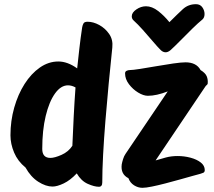

<svg xmlns="http://www.w3.org/2000/svg" viewBox="-20 -878 1024 918"><path d="M231 14Q199 14 163 -9Q127 -32 102 -77Q65 -107 47.5 -148.5Q30 -190 30 -231Q30 -300 48 -363.5Q66 -427 97.5 -476.5Q129 -526 170.5 -555Q212 -584 259 -584Q303 -584 349 -551Q354 -598 359.5 -646.5Q365 -695 373 -748Q375 -759 379.5 -766.5Q384 -774 399 -774Q426 -774 454.5 -758.5Q483 -743 502 -715.5Q521 -688 517 -651Q508 -566 499.5 -476Q491 -386 484 -300Q477 -214 473 -138.5Q469 -63 469 -6Q469 15 453 15Q431 15 399.5 1Q368 -13 347 -49Q316 -16 284.5 -1Q253 14 231 14ZM182 -166Q182 -123 221 -123Q241 -123 274 -137.5Q307 -152 326 -181Q329 -254 332.5 -322.5Q336 -391 341 -460Q323 -470 305 -470Q271 -470 243 -431Q215 -392 198.5 -323.5Q182 -255 182 -166ZM661 20Q640 20 621 8Q602 -4 594 -26Q556 -45 562 -92Q564 -103 568.5 -117.5Q573 -132 580 -142L782 -441Q728 -420 687 -420Q666 -420 640.5 -435.5Q615 -451 596.5 -475.5Q578 -500 578 -527Q578 -536 585.5 -539.5Q593 -543 600 -543Q614 -543 649.5 -548.5Q685 -554 727.5 -561.5Q770 -569 808.5 -574.5Q847 -580 867 -580Q919 -580 939 -543Q962 -529 968.5 -513Q975 -497 973 -478Q972 -474 968 -471Q964 -468 961 -463L724 -111Q747 -118 773 -125Q799 -132 829 -132Q861 -132 891 -124Q921 -116 940 -101Q959 -86 959 -65Q959 -55 952 -52Q945 -49 938 -47Q926 -44 899.5 -36.5Q873 -29 839 -19.5Q805 -10 770.5 -1Q736 8 706.5 14Q677 20 661 20ZM917 -858Q937 -858 947.5 -843Q958 -828 958 -811Q958 -794 948 -785Q928 -769 899 -740.5Q870 -712 842 -683.5Q814 -655 795 -638Q783 -628 772 -628Q759 -628 748 -639Q733 -654 710.5 -680.5Q688 -707 663.5 -734.5Q639 -762 619 -780Q610 -788 610 -800Q610 -818 632 -833Q654 -848 678 -848Q707 -848 736 -825.5Q765 -803 790 -772Q828 -810 854 -834Q880 -858 917 -858Z"/></svg>

Font: Protest Riot
Style: Regular
Weight: 400
Designer: Octavio Pardo
Foundry: Ashler Design
Version: Version 2.005; ttfautohint (v1.8.4.7-5d5b)